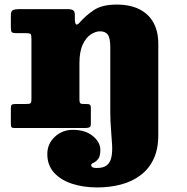

<svg xmlns="http://www.w3.org/2000/svg" viewBox="-20 -560 818 840"><path d="M94.5 -415Q109.5 -415 113.5 -411.2Q117.5 -407.5 117.5 -392V-126Q117.5 -110.5 112.8 -107.8Q108 -105 92.5 -105H47.5Q34.5 -105 31 -101.2Q27.5 -97.5 27.5 -84V-20.5Q27.5 -8.5 29.8 -4.2Q32 0 43.5 0H352.5Q364.5 0 371 -2.8Q377.5 -5.5 377.5 -18.5V-86.5Q377.5 -99 373.2 -102Q369 -105 357.5 -105H345.5Q333.5 -105 330.5 -109.2Q327.5 -113.5 327.5 -124.5V-283Q327.5 -334.5 342 -365.2Q356.5 -396 377.5 -409.5Q398.5 -423 417.5 -423Q441 -423 451.8 -408.2Q462.5 -393.5 462.5 -353V-70Q462.5 -29 465.8 8Q469 45 470.5 75.5Q472 106 467.2 128.2Q462.5 150.5 447.8 162.8Q433 175 403 175Q389.5 175 384.2 171.5Q379 168 379 162Q379 156.5 389 152.2Q399 148 409 136.2Q419 124.5 419 96Q419 62 386 35Q353 8 299 8Q252.5 8 219.8 38.5Q187 69 187 114Q187 162.5 216.2 195Q245.5 227.5 295 243.8Q344.5 260 405 260Q461.5 260 510 247Q558.5 234 595 206.5Q631.5 179 652 135.8Q672.5 92.5 672.5 32V-369Q672.5 -422.5 651.5 -460.8Q630.5 -499 589.8 -519.5Q549 -540 490.5 -540Q427 -540 391 -516Q355 -492 328 -461Q317.5 -449 312.5 -453.8Q307.5 -458.5 307.5 -477V-495Q307.5 -511 299.2 -515.5Q291 -520 279.5 -520H60.5Q45 -520 36.2 -515.5Q27.5 -511 27.5 -493.5V-440.5Q27.5 -424 31.5 -419.5Q35.5 -415 52.5 -415Z"/></svg>

Font: Besley Black
Style: Regular
Weight: 900
Designer: Owen Earl
Foundry: indestructible type*
Version: Version 2.001